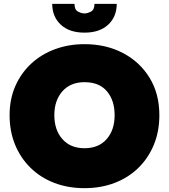

<svg xmlns="http://www.w3.org/2000/svg" viewBox="-20 -950 880 1000"><path d="M252 -930H368Q368 -899 386.5 -889.5Q405 -880 420 -880Q435 -880 453.5 -889.5Q472 -899 472 -930H588Q588 -863 543.5 -821.5Q499 -780 420 -780Q341 -780 296.5 -821.5Q252 -863 252 -930ZM30 -350Q30 -434 60 -502Q90 -570 143 -619Q196 -668 267 -694Q338 -720 420 -720Q532 -720 620 -674Q708 -628 759 -545Q810 -462 810 -350Q810 -266 781.5 -196.5Q753 -127 701 -76Q649 -25 577.5 2.5Q506 30 420 30Q334 30 262.5 2.5Q191 -25 139 -76Q87 -127 58.5 -196.5Q30 -266 30 -350ZM263 -350Q263 -273 305 -225.5Q347 -178 420 -178Q494 -178 535.5 -225.5Q577 -273 577 -350Q577 -427 537 -474.5Q497 -522 420 -522Q347 -522 305 -474.5Q263 -427 263 -350Z"/></svg>

Font: Jost* Black
Style: Regular
Weight: 900
Version: Version 3.7